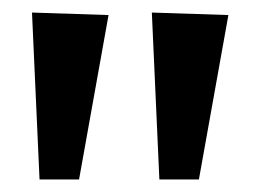

<svg xmlns="http://www.w3.org/2000/svg" viewBox="-20 -770 438 306"><path d="M43 -484 31 -750 153 -746 106 -484ZM234 -484 222 -750 344 -746 297 -484Z"/></svg>

Font: Arsenal
Style: Bold
Weight: 700
Designer: Andrij Shevchenko
Foundry: Stairsfor
Version: Version 2.001;PS 002.001;hotconv 1.0.88;makeotf.lib2.5.64775